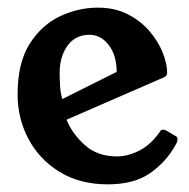

<svg xmlns="http://www.w3.org/2000/svg" viewBox="-20 -471 493 502"><path d="M154 -158Q169 -121 202 -91.5Q235 -62 286 -62Q315 -62 345.5 -78Q376 -94 399 -128Q401 -132 406 -132Q410 -132 415 -129.5Q420 -127 441 -114Q444 -113 444 -107Q444 -100 439 -92Q414 -47 372 -18Q330 11 262 11Q189 11 136 -21.5Q83 -54 54.5 -107.5Q26 -161 26 -224Q26 -306 57 -355.5Q88 -405 136 -428Q184 -451 236 -451Q280 -451 313.5 -434Q347 -417 370 -390.5Q393 -364 405 -334.5Q417 -305 417 -280Q417 -273 409 -269ZM285 -283Q285 -326 264.5 -353Q244 -380 214 -380Q177 -380 156.5 -351.5Q136 -323 136 -280Q136 -267 137 -247.5Q138 -228 143 -212Z"/></svg>

Font: Young Serif
Style: Regular
Weight: 400
Designer: Bastien Sozeau
Foundry: NBR — Bastien Sozeau
Version: Version 3.004; ttfautohint (v1.8.4.7-5d5b);gftools[0.9.33]